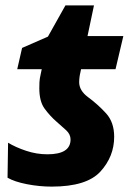

<svg xmlns="http://www.w3.org/2000/svg" viewBox="-20 -683 505 713"><path d="M172 10Q302 10 353 -46Q404 -102 404 -175Q404 -229 374 -262Q344 -295 306 -323Q274 -347 274 -378Q274 -384 274.5 -389.5Q275 -395 276 -402L281 -426H409L438 -549H305L329 -663H223L158 -547L62 -505L44 -426H135L131 -407Q127 -390 126.5 -377.5Q126 -365 126 -355Q126 -306 146 -279Q166 -252 189 -232Q210 -214 226 -199Q242 -184 242 -165Q242 -110 156 -110Q116 -110 77 -123Q38 -136 10 -153L8 -23Q34 -8 80 1Q126 10 172 10Z"/></svg>

Font: Noto Sans Display Extra
Style: Italic
Weight: 800
Italic angle: -12°
Designer: Monotype Design Team
Foundry: Monotype Imaging Inc.
Version: Version 1.900